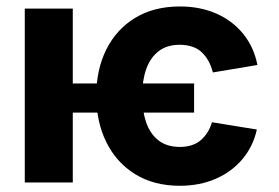

<svg xmlns="http://www.w3.org/2000/svg" viewBox="-20 -573 877 603"><path d="M589.6 -310.9V-219.3H153.9V-310.9ZM788.5 -368.9 648.6 -345.5Q638.3 -385.4 613.8 -408.7Q589.4 -431.9 544.7 -432.4Q504.4 -432.4 478.2 -412.2Q452.1 -392 439.3 -356.2Q426.6 -320.4 426.4 -272.5Q426.6 -224.7 439.1 -188.5Q451.7 -152.3 477.8 -132Q504 -111.7 544.7 -111.5Q586.8 -111.7 611.3 -133.4Q635.8 -155.2 645.7 -189.1L786.7 -166.2Q774.9 -113.2 741.5 -73.4Q708.1 -33.7 658 -11.7Q607.9 10.4 544.7 10.5Q463.3 10.4 404.5 -26Q345.7 -62.3 314.1 -126.2Q282.4 -190.1 282.4 -272.5Q282.4 -354.8 314.1 -418Q345.8 -481.2 404.6 -517Q463.5 -552.7 545.1 -552.7Q608.9 -552.7 659.8 -530.2Q710.7 -507.6 744.1 -466.3Q777.5 -424.9 788.5 -368.9ZM208.6 -545.9V0H57.8V-545.9Z"/></svg>

Font: GitLab Sans
Style: Regular
Weight: 400
Designer: Rasmus Andersson
Foundry: Modifications by GitLab B.V., manufactured by rsms
Version: Version 4.000;git-c8fb6b7